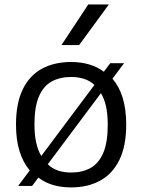

<svg xmlns="http://www.w3.org/2000/svg" viewBox="-20 -828 636 858"><path d="M482.5 -476.5Q512.5 -442 528.2 -391Q544 -340 544 -271Q544 -175 513.2 -112.8Q482.5 -50.5 427 -20.5Q371.5 9.5 298 9.5Q254.5 9.5 217.5 -1.2Q180.5 -12 151.5 -34.5L123.5 3H61L113 -66.5Q83.5 -101 67.5 -151.8Q51.5 -202.5 51.5 -271Q51.5 -367 81.8 -429Q112 -491 167.5 -521Q223 -551 298 -551Q341 -551 378 -540.2Q415 -529.5 444 -507.5L472.5 -545.5H534.5ZM298 -484Q247.5 -484 210.8 -463.8Q174 -443.5 154 -397Q134 -350.5 134 -272Q134 -225.5 141.8 -190.5Q149.5 -155.5 164.5 -131L402 -448.5Q382 -467 355.8 -475.5Q329.5 -484 298 -484ZM298 -57Q348 -57 384.8 -77.5Q421.5 -98 441.5 -145Q461.5 -192 461.5 -270Q461.5 -317.5 453.8 -352.5Q446 -387.5 431 -411.5L193.5 -94Q213.5 -74.5 239.8 -65.8Q266 -57 298 -57ZM254.5 -626.5 374.5 -808H466.5L333.5 -626.5Z"/></svg>

Font: Encode Sans SemiExpanded
Style: Regular
Weight: 400
Width: 6
Designer: Multiple Designers
Foundry: Impallari Type
Version: Version 3.002